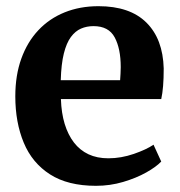

<svg xmlns="http://www.w3.org/2000/svg" viewBox="-20 -590 581 621"><path d="M290.5 11Q199.5 11 141.8 -26Q84 -63 56.8 -128.5Q29.5 -194 29.5 -278.5Q29.5 -346.5 49 -400.5Q68.5 -454.5 104 -492.2Q139.5 -530 189 -550Q238.5 -570 298.5 -570Q400 -570 453.5 -517Q507 -464 509.5 -368.5Q509.5 -336 507.5 -311.8Q505.5 -287.5 501.5 -269.5H177Q178.5 -224.5 189.2 -189.2Q200 -154 219.2 -129Q238.5 -104 266.2 -91Q294 -78 330.5 -78Q371.5 -78 412.8 -92.2Q454 -106.5 476.5 -122L501.5 -67.5Q485.5 -50.5 453 -32.2Q420.5 -14 378.2 -1.5Q336 11 290.5 11ZM176.5 -330.5H368.5Q369 -340.5 369.8 -351.5Q370.5 -362.5 370.5 -373Q370.5 -432.5 351 -469Q331.5 -505.5 282.5 -505.5Q260.5 -505.5 242 -497.5Q223.5 -489.5 209.2 -470.2Q195 -451 186.5 -417Q178 -383 176.5 -330.5Z"/></svg>

Font: Merriweather Light 18pt
Style: Bold
Weight: 700
Version: Version 2.100